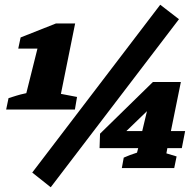

<svg xmlns="http://www.w3.org/2000/svg" viewBox="-20 -709 827 810"><path d="M6 -247 16 -295Q36 -301 49.5 -305.5Q63 -310 91 -316L138 -504H57L67 -551L216 -610H297L237 -313L305 -300L296 -247ZM194 81 116 19 656 -689 735 -628ZM494 0 502 -44Q518 -51 528.5 -55Q539 -59 558 -65L563 -84H400L402 -145L625 -363H743L701 -156H761L747 -84H686L682 -62L725 -49L715 0ZM513 -156H580L600 -240Z"/></svg>

Font: Piazzolla SC Black
Style: Italic
Weight: 900
Italic angle: -11.3°
Designer: Juan Pablo del Peral
Foundry: Huerta Tipografica
Version: Version 1.330